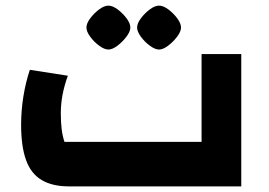

<svg xmlns="http://www.w3.org/2000/svg" viewBox="-20 -662 954 682"><path d="M224 0Q166 0 128 -22.5Q90 -45 72.5 -93.5Q55 -142 55 -219Q55 -269 63 -319Q71 -369 86 -414L221 -393Q208 -357 202 -324.5Q196 -292 196 -260Q196 -228 199 -203.5Q202 -179 209 -158H696V-470H837V0ZM365 -486Q351 -486 332.5 -499.5Q314 -513 300.5 -531.5Q287 -550 287 -564Q287 -579 300.5 -597Q314 -615 332 -628.5Q350 -642 365 -642Q380 -642 398 -628.5Q416 -615 429.5 -597Q443 -579 443 -564Q443 -550 429 -531.5Q415 -513 397 -499.5Q379 -486 365 -486ZM545 -486Q531 -486 512.5 -499.5Q494 -513 480.5 -531.5Q467 -550 467 -564Q467 -579 480.5 -597Q494 -615 512 -628.5Q530 -642 545 -642Q560 -642 578 -628.5Q596 -615 609.5 -597Q623 -579 623 -564Q623 -550 609 -531.5Q595 -513 577 -499.5Q559 -486 545 -486Z"/></svg>

Font: Changa
Style: Bold
Weight: 700
Designer: Eduardo Rodriguez Tunni
Foundry: Eduardo Rodriguez Tunni
Version: Version 3.002; ttfautohint (v1.8.2)